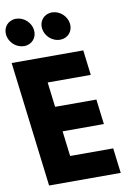

<svg xmlns="http://www.w3.org/2000/svg" viewBox="-146 -1174 879 1246"><g transform="rotate(-10 293.5 -551.5)"><path d="M49.1 -1103C-1.9 -1103 -37.9 -1062 -31.6 -1011C-25.4 -960 20.7 -919 71.7 -919C122.7 -919 158.6 -960 152.4 -1011C146.1 -1062 100.1 -1103 49.1 -1103ZM286.1 -1103C235.1 -1103 199.1 -1062 205.4 -1011C211.6 -960 257.7 -919 308.7 -919C359.7 -919 395.6 -960 389.4 -1011C383.1 -1062 337.1 -1103 286.1 -1103ZM444.2 -825H-27.8L73.5 0H545.5L525.2 -165H241.2L220.9 -331H492.9L472.6 -496H200.6L180.5 -660H464.5Z"/></g></svg>

Font: Hussar
Style: BdOpOblOne
Weight: 700
Foundry: Cannot Into Space Fonts
Version: Version 2.00